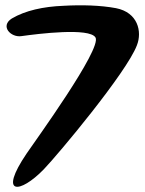

<svg xmlns="http://www.w3.org/2000/svg" viewBox="-20 -702 550 728"><path d="M81 -120C-28 41 56 33 146 -60C200 -116 460 -427 499 -530C520 -583 502 -655 420 -671C361 -682 290 -684 220 -680C144 -677 76 -662 25 -632C-21 -603 21 -559 61 -565C125 -574 319 -598 342 -560C368 -518 110 -163 81 -120Z"/></svg>

Font: Carybe
Style: Regular
Weight: 400
Designer: Genilson Lima Santos
Foundry: Genilson Lima Santos
Version: Version 1.010;PS 001.010;hotconv 1.0.70;makeotf.lib2.5.58329